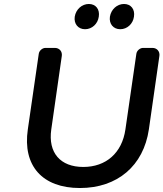

<svg xmlns="http://www.w3.org/2000/svg" viewBox="-20 -941 822 966"><path d="M427 -921C392 -921 362 -894 356 -857C351 -821 373 -794 408 -794C443 -794 472 -821 477 -857C483 -894 462 -921 427 -921ZM604 -921C569 -921 539 -894 533 -857C528 -821 550 -794 585 -794C620 -794 649 -821 654 -857C660 -894 639 -921 604 -921ZM747 -700H700C684 -700 668 -686 666 -670L611 -290C594 -171 513 -101 399 -101C284 -101 221 -172 238 -290L291 -660C294 -682 279 -700 256 -700H209C193 -700 177 -686 175 -670L120 -290C93 -107 193 5 382 5C571 5 702 -107 729 -290L782 -660C785 -682 770 -700 747 -700Z"/></svg>

Font: Trueno
Style: RoundIt
Weight: 400
Designer: Julieta Ulanovsky, Jasper
Foundry: Julieta Ulanovsky, Cannot Into Space Fonts
Version: Version 3.001